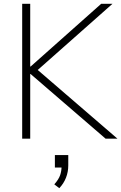

<svg xmlns="http://www.w3.org/2000/svg" viewBox="-20 -725 634 1004"><path d="M96 0V-705H138V-377H140L509 -705H568L158 -342L160 -374L594 0H532L140 -338H138V0ZM290 259 264 239Q287 213 294.5 191Q302 169 302 144L317 151H267V86H337V140Q337 174 325 204.5Q313 235 290 259Z"/></svg>

Font: Nunito Sans 12pt ExtraLight
Style: Regular
Weight: 200
Designer: Vernon Adams
Foundry: Vernon Adams
Version: Version 3.101;gftools[0.9.27]